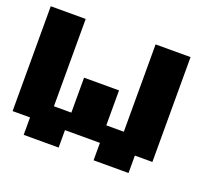

<svg xmlns="http://www.w3.org/2000/svg" viewBox="-97 -666 886 794"><g transform="rotate(20 346.0 -269.0)"><path d="M76.7 0V-76.7H0V-538.1H153.8V-153.8H230.5V-307.6H384.3V-153.8H461.4V-538.1H615.2V-76.7H538.1V0H384.3V-76.7H230.5V0Z"/></g></svg>

Font: Good Old DOS
Style: Regular
Weight: 400
Designer: Vasily Draigo
Foundry: Vasily Draigo
Version: 1.0